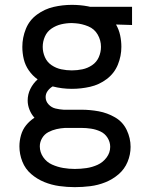

<svg xmlns="http://www.w3.org/2000/svg" viewBox="-20 -558 616 791"><path d="M288 213Q320 213 352 209Q384 205 414 193Q444 181 468.5 160Q493 139 505.5 109Q518 79 518 47Q518 11 502 -22.5Q486 -56 454 -74.5Q422 -93 386.5 -99.5Q351 -106 315 -106H261Q255 -106 249 -106H242Q225 -107 208.5 -111Q192 -115 180 -128Q168 -141 168 -158Q168 -172 176.5 -183.5Q185 -195 197 -202Q216 -197 236 -194.5Q256 -192 276 -192Q314 -192 351.5 -200.5Q389 -209 420 -232.5Q451 -256 465.5 -291.5Q480 -327 480 -365Q480 -389 475 -412.5Q470 -436 458 -457L524 -455V-530H351L342 -532Q326 -535 309.5 -536.5Q293 -538 276 -538Q238 -538 201 -529.5Q164 -521 132.5 -498Q101 -475 86.5 -439Q72 -403 72 -365Q72 -339 78 -314Q84 -289 99 -267.5Q114 -246 135 -231Q116 -214 105 -191.5Q94 -169 94 -144Q94 -125 101.5 -106Q109 -87 122 -73Q102 -60 87.5 -42Q73 -24 66.5 -1Q60 22 60 45Q60 77 72 107.5Q84 138 108.5 159Q133 180 162.5 192Q192 204 224 208.5Q256 213 288 213ZM288 138Q264 138 240.5 134Q217 130 194.5 120Q172 110 158 89.5Q144 69 144 45Q144 27 153.5 11Q163 -5 179 -13.5Q195 -22 212.5 -26Q230 -30 248 -31Q251 -31 254.5 -31Q258 -31 261 -31H315Q335 -31 355 -28Q375 -25 393.5 -16.5Q412 -8 423 9.5Q434 27 434 47Q434 71 419 91Q404 111 382 121Q360 131 336 134.5Q312 138 288 138ZM276 -268Q254 -268 232.5 -272.5Q211 -277 192.5 -289.5Q174 -302 165 -322.5Q156 -343 156 -365Q156 -387 165 -407.5Q174 -428 192.5 -440.5Q211 -453 232.5 -458Q254 -463 276 -463L292 -462Q318 -460 343.5 -449.5Q369 -439 382.5 -415.5Q396 -392 396 -365Q396 -343 387 -322.5Q378 -302 359.5 -289.5Q341 -277 319.5 -272.5Q298 -268 276 -268Z"/></svg>

Font: Iosevka SS01 Extended
Style: Regular
Weight: 400
Width: 7
Monospace: yes
Designer: Belleve Invis
Foundry: Belleve Invis
Version: Version 3.4.7; ttfautohint (v1.8.3)